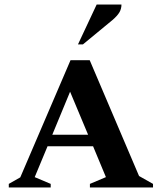

<svg xmlns="http://www.w3.org/2000/svg" viewBox="-20 -832 718 852"><path d="M19 0V-16L70 -45L293 -565H378L597 -51L659 -16V0H379V-16L450 -46L393 -183H191L134 -46L205 -16V0ZM212 -234H371L291 -425ZM326 -635 409 -812H519Q519 -793 510 -777.5Q501 -762 479 -743L348 -635Z"/></svg>

Font: Spectral SC
Style: Bold
Weight: 700
Designer: Jean-Baptiste Levee
Foundry: Production Type
Version: Version 2.001